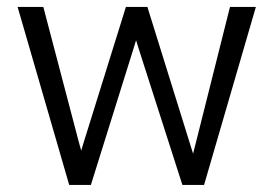

<svg xmlns="http://www.w3.org/2000/svg" viewBox="-20 -541 791 554"><path d="M543.5 -122.6 643.6 -521H718.3L568.8 -7.3H506.3L379.4 -402.8L372.6 -424.8L365.7 -402.3L242.2 -7.3H179.7L30.8 -521H105L207.5 -130.9L214.4 -106.4L221.7 -130.9L343.3 -521H405.3L529.3 -122.6L537.1 -97.7Z"/></svg>

Font: Vazir Light FD
Style: Light-FD
Weight: 300
Designer: Saber Rastikerdar
Foundry: Saber Rastikerdar
Version: Version 30.1.0